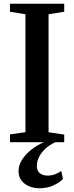

<svg xmlns="http://www.w3.org/2000/svg" viewBox="-20 -763 398 1030"><path d="M116.5 -54V-686.5L33.5 -700V-743H324.5V-700L240.5 -686.5V-53.5L324.5 -41V0H33.5V-42ZM191.5 247Q163.5 247 138 237Q112.5 227 96 206.5Q79.5 186 79.5 155Q79.5 124 97.8 94.8Q116 65.5 147 40.8Q178 16 217 -1L242.5 -5L278.5 -1Q243 15.5 220.8 37.2Q198.5 59 188 82.2Q177.5 105.5 177.5 126.5Q177.5 152 193 165.5Q208.5 179 235.5 179Q257 179 275 172Q293 165 308.5 154.5L318 196.5Q301 216 266.8 231.5Q232.5 247 191.5 247Z"/></svg>

Font: Merriweather 60pt SemiBold
Style: Regular
Weight: 600
Version: Version 2.100